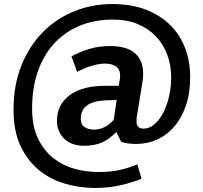

<svg xmlns="http://www.w3.org/2000/svg" viewBox="-20 -712 1005 951"><path d="M557 -57H555Q523 -24 486.5 -7Q450 10 397 10Q334 10 298 -25Q262 -60 262 -113Q262 -158 280.5 -190.5Q299 -223 330.5 -244.5Q362 -266 405 -276.5Q448 -287 498 -287H568L573 -317Q574 -322 574.5 -327Q575 -332 575 -337Q575 -368 555 -382.5Q535 -397 500 -397Q473 -397 437.5 -387Q402 -377 362 -356L334 -433Q382 -458 427.5 -471Q473 -484 524 -484Q561 -484 591.5 -476.5Q622 -469 643.5 -452.5Q665 -436 677 -410Q689 -384 689 -347Q689 -329 686 -308L660 -148Q658 -137 657 -129Q656 -121 656 -113Q656 -75 690 -75Q722 -75 747.5 -98.5Q773 -122 791 -158.5Q809 -195 818.5 -240Q828 -285 828 -328Q828 -388 808.5 -440.5Q789 -493 752 -532Q715 -571 661.5 -593Q608 -615 540 -615Q447 -615 372.5 -583.5Q298 -552 246 -494Q194 -436 166.5 -355.5Q139 -275 139 -176Q139 -87 168 -26.5Q197 34 244 71Q291 108 349 124Q407 140 466 140Q530 140 575 129.5Q620 119 660 102L681 173Q639 191 579 205Q519 219 450 219Q375 219 302.5 198Q230 177 173.5 131Q117 85 82 11.5Q47 -62 47 -168Q47 -292 86.5 -389Q126 -486 193 -553.5Q260 -621 348.5 -656.5Q437 -692 536 -692Q631 -692 703 -664Q775 -636 824 -587Q873 -538 897.5 -472Q922 -406 922 -330Q922 -251 901 -189.5Q880 -128 843.5 -85.5Q807 -43 758.5 -21Q710 1 655 1Q632 1 612 -2Q592 -5 580 -10ZM558 -217 504 -215Q380 -210 380 -124Q380 -95 399 -82.5Q418 -70 444 -70Q473 -70 498 -82.5Q523 -95 543 -118Z"/></svg>

Font: Mukta Mahee SemiBold
Style: Regular
Weight: 600
Designer: Shuchita Grover, Noopur Datye, Girish Dalvi, Yashodeep Gholap
Foundry: Ek Type
Version: Version 2.538;PS 1.000;hotconv 16.6.51;makeotf.lib2.5.65220;